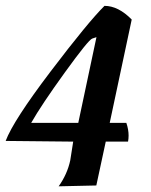

<svg xmlns="http://www.w3.org/2000/svg" viewBox="-46 -491 523 665"><path d="M157.2 154.3Q187 112.3 197.3 64.5L207.5 -0.5L-26.4 -2.9Q0 -73.2 129.6 -243.9Q259.3 -414.6 315.9 -470.7Q363.8 -470.7 410.2 -423.3L334 -65.4H391.6Q399.4 -42.5 399.4 -21.5Q399.4 -10.7 397.5 -0.5H320.3L287.6 151.4ZM225.1 -65.4 288.1 -362.3 273.4 -357.4Q260.3 -353 178.7 -240.2Q97.2 -127.4 62 -65.4Z"/></svg>

Font: Balgruf
Style: Italic
Weight: 500
Italic angle: -12°
Designer: Paul James Miller
Foundry: High-Logic / Made with FontCreator
Version: Version 1.201;March 28, 2021;FontCreator 13.0.0.2683 64-bit